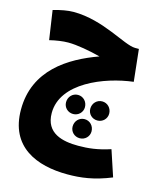

<svg xmlns="http://www.w3.org/2000/svg" viewBox="-129 -714 911 1079"><g transform="rotate(15 327.0 -174.5)"><path d="M366 271C442 271 519 262 619 221L569 70C496 94 441 100 383 100C293 100 192 79 192 -40C192 -216 426 -308 592 -328L572 -514H550C486 -514 339 -620 164 -620C130 -620 90 -612 47 -600L72 -431C108 -440 149 -446 180 -446C232 -446 307 -432 369 -416C200 -355 20 -244 20 -14C20 203 186 271 366 271ZM309 -65C340 -65 364 -89 364 -119C364 -151 340 -176 309 -176C278 -176 254 -151 254 -119C254 -89 278 -65 309 -65ZM450 -65C481 -65 505 -89 505 -119C505 -151 481 -176 450 -176C419 -176 395 -151 395 -119C395 -89 419 -65 450 -65ZM380 57C411 57 435 33 435 3C435 -29 411 -54 380 -54C349 -54 325 -29 325 3C325 33 349 57 380 57Z"/></g></svg>

Font: Noto Sans Arabic UI XCn Bk
Style: Regular
Weight: 900
Width: 2
Designer: Monotype Design Team, Nadine Chahine and Nizar Qandah
Foundry: Monotype Imaging Inc.
Version: Version 2.010